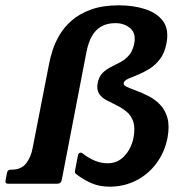

<svg xmlns="http://www.w3.org/2000/svg" viewBox="-47 -691 685 722"><path d="M418 -378Q417 -370 430.5 -364Q444 -358 465.5 -350Q487 -342 511 -330Q535 -318 554.5 -298Q574 -278 582.5 -248Q591 -218 583 -173Q572 -118 541 -76.5Q510 -35 464.5 -12Q419 11 365 11Q326 11 295 -3Q264 -17 240 -36Q233 -41 235 -49L246 -106Q248 -117 257 -117Q261 -117 264 -114Q285 -97 309 -87Q333 -77 358 -77Q396 -77 421.5 -105Q447 -133 455 -173Q462 -211 454 -234Q446 -257 429 -271Q412 -285 391.5 -295Q371 -305 353 -314.5Q335 -324 325.5 -339Q316 -354 320 -378Q325 -403 338.5 -416.5Q352 -430 370 -439Q388 -448 406 -457.5Q424 -467 438 -483Q452 -499 458 -528Q465 -566 442.5 -585Q420 -604 387 -604Q356 -604 334 -591.5Q312 -579 298.5 -555Q285 -531 278 -495L185 -13Q182 0 168 0H-16Q-29 0 -26 -13L-21 -40Q-19 -53 -6 -53H-3Q33 -53 51.5 -77Q70 -101 76 -136L138 -453Q142 -474 151 -502.5Q160 -531 177.5 -560.5Q195 -590 224 -615Q253 -640 296.5 -655.5Q340 -671 400 -671Q455 -671 499.5 -656.5Q544 -642 566.5 -611Q589 -580 579 -528Q572 -491 554 -468Q536 -445 514 -431.5Q492 -418 470.5 -409.5Q449 -401 434.5 -394.5Q420 -388 418 -378Z"/></svg>

Font: Young Serif Light
Style: Italic
Weight: 300
Italic angle: -10.979°
Designer: Bastien Sozeau
Foundry: NBR — Bastien Sozeau
Version: Version 5.001